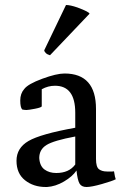

<svg xmlns="http://www.w3.org/2000/svg" viewBox="-20 -736 501 768"><path d="M157 -535 244 -716Q261 -716 290 -706Q338 -688 338 -681L180 -515Q169 -518 163 -524Q157 -530 157 -535ZM408 -50H429Q434 -50 436 -51Q440 -25 443 -19Q430 -12 388 0Q346 12 326 12Q306 12 298 -2Q290 -16 286 -54Q270 -30 236 -10Q202 10 168 12H163Q114 12 80 -15Q46 -42 46 -93Q46 -144 94 -172Q142 -200 281 -225V-285Q281 -393 200 -393Q172 -393 147 -379V-311Q146 -306 120 -301Q94 -296 86 -296Q78 -296 69 -298Q61 -306 61 -334Q61 -362 77 -380Q92 -400 149 -421Q206 -442 238 -442Q364 -442 364 -300V-100Q364 -68 376 -59Q388 -50 408 -50ZM205 -44Q256 -44 281 -78V-190Q195 -174 166 -156Q137 -138 137 -104Q139 -72 158 -58Q177 -44 205 -44Z"/></svg>

Font: Lusitana
Style: Regular
Weight: 400
Designer: Ana Paula Megda
Foundry: Ana Paula Megda
Version: Version 1.001; ttfautohint (v1.4.1)